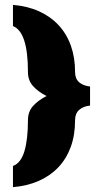

<svg xmlns="http://www.w3.org/2000/svg" viewBox="-20 -732 395 788"><path d="M349.6 -298.8Q321.8 -295.9 304.9 -281Q288.1 -266.1 288.1 -238.3Q288.1 -177.2 270.3 -128.7Q252.4 -80.1 219.2 -45.2Q186 -10.3 138.9 10.5Q91.8 31.2 33.2 36.1V-50.8Q65.9 -63 80.3 -111.6Q94.7 -160.2 94.7 -238.3Q94.7 -273.4 115 -296.4Q135.3 -319.3 170.9 -337.9Q135.7 -356 115.2 -379.2Q94.7 -402.3 94.7 -436.5Q94.7 -601.1 33.2 -625V-711.9Q93.3 -707 140.4 -685.5Q187.5 -664.1 220.5 -628.7Q253.4 -593.3 270.8 -544.7Q288.1 -496.1 288.1 -436.5Q288.1 -408.7 304.9 -394.3Q321.8 -379.9 349.6 -377Z"/></svg>

Font: Paytone One
Style: Regular
Weight: 400
Designer: vernon adams
Foundry: vernon adams
Version: 1.000